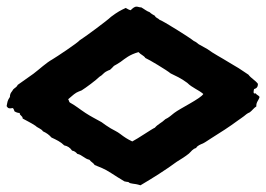

<svg xmlns="http://www.w3.org/2000/svg" viewBox="-131 -652 795 573"><g transform="rotate(-90 266.5 -365.5)"><path d="M70.3 -235.4C78.1 -222.7 85.9 -210 94.7 -199.2C101.6 -191.4 108.4 -188.5 111.3 -177.7C118.2 -174.8 122.1 -164.1 125 -157.2C128.9 -149.4 134.8 -141.6 139.6 -133.8C157.2 -105.5 174.8 -78.1 194.3 -51.8C198.2 -46.9 201.2 -41 206.1 -35.2C210 -30.3 214.8 -25.4 217.8 -17.6C222.7 -10.7 230.5 -5.9 235.4 2C248 1 252.9 8.8 263.7 11.7C268.6 8.8 269.5 2.9 274.4 0C274.4 -2.9 270.5 -8.8 287.1 -4.9C289.1 2.9 293.9 6.8 302.7 6.8C313.5 -1 319.3 -13.7 330.1 -21.5C336.9 -32.2 342.8 -40 349.6 -50.8C356.4 -61.5 361.3 -71.3 368.2 -82C379.9 -100.6 393.6 -127 406.2 -143.6C407.2 -145.5 419.9 -168 420.9 -169.9C424.8 -174.8 427.7 -177.7 430.7 -184.6C441.4 -197.3 491.2 -277.3 494.1 -287.1C499 -291 499 -297.9 505.9 -300.8C508.8 -305.7 511.7 -311.5 516.6 -316.4C519.5 -325.2 526.4 -333 531.2 -341.8C530.3 -345.7 533.2 -350.6 533.2 -355.5C533.2 -362.3 527.3 -368.2 522.5 -373C523.4 -377.9 526.4 -382.8 529.3 -387.7C522.5 -402.3 517.6 -412.1 502.9 -431.6C491.2 -443.4 440.4 -512.7 432.6 -525.4C425.8 -530.3 382.8 -594.7 376 -606.4C364.3 -627 347.7 -643.6 333 -663.1C322.3 -677.7 310.5 -695.3 299.8 -710C293 -712.9 291 -718.8 286.1 -723.6C279.3 -726.6 276.4 -733.4 263.7 -733.4C252 -741.2 251 -740.2 236.3 -743.2C233.4 -740.2 227.5 -741.2 230.5 -725.6C230.5 -722.7 223.6 -720.7 220.7 -719.7C217.8 -714.8 215.8 -710 215.8 -704.1C208 -705.1 208 -695.3 199.2 -695.3C192.4 -683.6 188.5 -673.8 177.7 -657.2C170.9 -650.4 168.9 -639.6 161.1 -634.8C156.2 -624 150.4 -616.2 142.6 -609.4C135.7 -594.7 129.9 -582 119.1 -571.3C117.2 -561.5 112.3 -553.7 103.5 -547.9C102.5 -542 99.6 -537.1 93.8 -532.2C90.8 -517.6 79.1 -510.7 76.2 -496.1C69.3 -491.2 67.4 -484.4 60.5 -480.5C53.7 -464.8 50.8 -453.1 36.1 -430.7C28.3 -418.9 20.5 -406.2 11.7 -391.6C10.7 -386.7 9.8 -382.8 9.8 -379.9C2.9 -373 6.8 -364.3 0 -343.8C22.5 -305.7 43.9 -271.5 70.3 -235.4ZM130.9 -368.2C137.7 -382.8 143.6 -391.6 153.3 -404.3C160.2 -413.1 164.1 -422.9 169.9 -432.6C176.8 -443.4 181.6 -451.2 188.5 -460C197.3 -475.6 206.1 -493.2 215.8 -507.8C226.6 -524.4 238.3 -538.1 247.1 -554.7C250 -557.6 252.9 -556.6 256.8 -559.6C263.7 -550.8 270.5 -544.9 276.4 -535.2C279.3 -530.3 280.3 -526.4 283.2 -519.5C291 -506.8 313.5 -476.6 324.2 -465.8C328.1 -458 335 -454.1 338.9 -447.3C341.8 -442.4 343.8 -437.5 344.7 -434.6C348.6 -430.7 351.6 -426.8 356.4 -422.9C360.4 -416 363.3 -410.2 368.2 -403.3C378.9 -388.7 389.6 -377 397.5 -349.6C389.6 -342.8 387.7 -334 379.9 -329.1C376 -319.3 343.8 -265.6 334 -253.9C326.2 -238.3 320.3 -223.6 305.7 -204.1C291 -189.5 285.2 -170.9 272.5 -156.2C258.8 -164.1 229.5 -225.6 215.8 -243.2C209 -252 202.1 -258.8 197.3 -269.5C186.5 -280.3 182.6 -292 171.9 -300.8C168.9 -308.6 138.7 -352.5 130.9 -368.2Z"/></g></svg>

Font: Caesar Dressing Cyrillic
Style: Regular
Weight: 400
Designer: Dathan Boardman
Foundry: Open Window
Version: Version 1.00;July 2, 2020;FontCreator 13.0.0.2642 64-bit